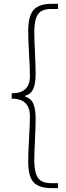

<svg xmlns="http://www.w3.org/2000/svg" viewBox="-20 -800 339 987"><path d="M278.3 167H244.1Q181.6 167 153.3 137.7Q125 108.4 125 29.3Q125 -12.7 129.4 -88.4Q133.8 -164.1 133.8 -202.1Q133.8 -293 40 -293V-320.3Q133.8 -320.3 133.8 -408.2Q133.8 -447.3 129.4 -522.9Q125 -598.6 125 -639.6Q125 -718.8 153.3 -749.5Q181.6 -780.3 244.1 -780.3H278.3V-753.9H243.2Q193.4 -753.9 174.8 -726.1Q156.2 -698.2 156.2 -635.7Q156.2 -599.6 159.7 -531.2Q163.1 -462.9 163.1 -420.9Q163.1 -371.1 151.4 -343.8Q139.6 -316.4 109.4 -307.6V-303.7Q139.6 -293.9 151.4 -266.6Q163.1 -239.3 163.1 -191.4Q163.1 -149.4 159.7 -80.1Q156.2 -10.7 156.2 24.4Q156.2 85.9 174.8 113.8Q193.4 141.6 243.2 141.6H278.3Z"/></svg>

Font: Gen Shin Gothic ExtraLight
Style: Regular
Weight: 100
Designer: [Source Han Sans]
Ryoko NISHIZUKA  (kana & ideographs); Paul D. Hunt (Latin, Greek & Cyrillic); Wenlong ZHANG  (bopomofo
Version: Version 1.002.20150607